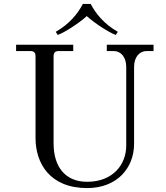

<svg xmlns="http://www.w3.org/2000/svg" viewBox="-20 -940 844 978"><path d="M264 -778 274 -762C308 -774 380 -820 422 -858C464 -820 536 -774 570 -762L580 -778C510 -818 468 -870 442 -920H402C376 -870 334 -818 264 -778ZM62 -680H134C153 -680 161 -672 161 -653V-237C161 -108 234 18 424 18C575 18 663 -83 663 -208V-599C663 -649 690 -680 727 -680H762V-712H524V-680H559C596 -680 623 -649 623 -599V-198C623 -102 555 -14 424 -14C315 -14 253 -87 253 -210V-653C253 -672 261 -680 280 -680H353V-712H62Z"/></svg>

Font: Old Standard
Style: Regular
Weight: 400
Designer: Alexey Kryukov <alexios@thessalonica.org.ru>
Version: Version 2.0